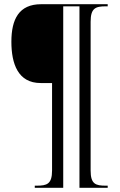

<svg xmlns="http://www.w3.org/2000/svg" viewBox="-20 -780 570 911"><path d="M145 111H280V-750H357V111H491V101H482C434 101 410 94 410 29V-677C410 -742 434 -750 482 -750H491V-760H175C70 -760 34 -689 34 -582C34 -478 65 -386 173 -386H227V29C227 94 202 101 154 101H145Z"/></svg>

Font: Noto Serif Display Condensed Medium
Style: Regular
Weight: 500
Width: 3
Designer: Monotype Design Team
Foundry: Monotype Imaging Inc.
Version: Version 2.009